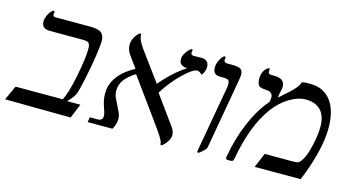

<svg xmlns="http://www.w3.org/2000/svg" viewBox="-92 -858 2091 1145"><g transform="rotate(15 953.0 -286.0)"><path d="M384 0 -22 -4 19 -93H310Q336 -141 358 -255Q380 -366 380 -423Q380 -449 371 -458Q362 -467 334 -467H131Q79 -467 79 -512Q79 -528 87 -547Q94 -565 105 -577Q116 -589 123 -589Q128 -589 128 -580Q126 -572 126 -567Q126 -554 145 -554H356Q406 -554 425 -539Q445 -524 445 -487Q445 -464 435 -395Q425 -325 408 -247Q391 -168 383 -148Q372 -123 338 -89H420Z M827 -329 823 -321Q897 -411 979 -464Q956 -464 942 -475Q929 -485 929 -508Q929 -524 938 -540Q948 -558 959 -569Q971 -581 979 -581Q982 -581 982 -577L980 -559Q980 -545 1001 -545L1046 -546Q1068 -546 1080 -534Q1092 -522 1092 -502Q1092 -474 1072 -448Q1055 -466 1042 -466Q1014 -466 955 -408Q896 -351 852 -279L975 -109Q997 -81 997 -56Q997 -40 988 -23Q978 -5 966 7Q953 20 948 20Q942 20 942 9Q942 -7 898 -69L694 -351Q649 -323 627 -293Q605 -264 605 -225Q605 -202 614 -183Q626 -157 633 -144Q640 -131 652 -105Q661 -86 661 -63Q661 -34 642 0H489L494 -31H546Q555 -31 564 -37Q573 -43 573 -60Q573 -72 569 -84L559 -114Q554 -127 549 -150Q545 -167 545 -194Q545 -244 573 -287Q601 -330 651 -362L682 -381L628 -456Q611 -482 611 -511Q611 -529 619 -548Q626 -564 639 -579Q651 -592 658 -592Q662 -592 662 -582Q662 -564 677 -537Q690 -514 721 -473Z M1241 -437H1240Q1240 -456 1231 -461Q1221 -466 1203 -466H1183Q1157 -466 1147 -478Q1137 -489 1137 -513Q1137 -536 1152 -563Q1167 -590 1179 -590Q1184 -590 1184 -581Q1182 -573 1182 -569Q1182 -564 1186 -559Q1191 -553 1201 -553H1236Q1270 -553 1285 -544Q1300 -535 1300 -510Q1300 -500 1296 -476L1220 -44Q1219 -33 1206 -20Q1197 -11 1185 -1Q1177 6 1171 6Q1166 6 1166 1L1168 -14L1237 -403Q1241 -424 1241 -437Z M1743 -90H1740Q1759 -90 1768 -96Q1778 -103 1788 -120Q1807 -150 1822 -216Q1837 -280 1837 -333Q1837 -397 1805 -432Q1773 -467 1713 -467Q1664 -467 1611 -435Q1558 -403 1516 -346Q1473 -287 1442 -207Q1410 -122 1392 -21Q1390 -8 1386 -3Q1381 2 1373 2H1353Q1342 2 1342 -9V-14L1343 -19Q1363 -132 1404 -229Q1446 -328 1503 -394Q1509 -403 1509 -424Q1509 -441 1500 -450Q1490 -460 1468 -461Q1443 -462 1431 -467Q1420 -471 1415 -484Q1410 -497 1410 -517Q1410 -536 1416 -552Q1422 -568 1433 -579Q1444 -590 1451 -590Q1456 -590 1456 -584L1455 -570Q1455 -555 1475 -555H1493Q1558 -555 1558 -503Q1558 -492 1555 -482Q1547 -452 1547 -435Q1618 -496 1637 -519Q1656 -541 1661 -560Q1664 -560 1672 -562Q1680 -564 1686 -564H1701H1713Q1796 -564 1841 -504Q1886 -444 1886 -336Q1886 -267 1864 -179Q1841 -88 1804 0H1520L1558 -90Z"/></g></svg>

Font: Libra Serif Modern
Style: Italic
Weight: 400
Italic angle: -12°
Designer: Stefan Peev, Context Ltd
Foundry: Stefan Peev, Context Ltd
Version: Version 1.000